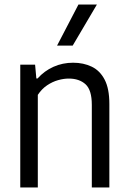

<svg xmlns="http://www.w3.org/2000/svg" viewBox="-20 -828 568 848"><path d="M69.5 0V-542.5H135L140.5 -481.5H146Q176 -515 216.2 -533Q256.5 -551 303 -551Q349 -551 385.2 -533.5Q421.5 -516 442.2 -476.2Q463 -436.5 463 -369V0H385.5V-365Q385.5 -430.5 357.8 -455.8Q330 -481 283.5 -481Q261.5 -481 236.5 -474Q211.5 -467 188 -451.2Q164.5 -435.5 147 -409V0ZM232 -626.5 326.5 -808H408L301 -626.5Z"/></svg>

Font: Encode Sans SemiCondensed
Style: Regular
Weight: 400
Width: 4
Designer: Multiple Designers
Foundry: Impallari Type
Version: Version 3.002